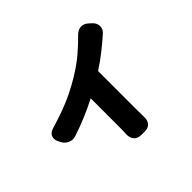

<svg xmlns="http://www.w3.org/2000/svg" viewBox="-181 -1053 1363 1363"><g transform="rotate(-45 500.0 -371.5)"><path d="M83 -334Q68 -366 79 -390.5Q90 -415 124 -425Q198 -447 259 -469.5Q320 -492 375 -519Q430 -546 486 -580Q562 -627 616 -673Q670 -719 719 -769Q744 -794 773.5 -795Q803 -796 828 -772L847 -755Q872 -731 872 -701Q872 -671 846 -648Q796 -604 746 -564.5Q696 -525 636 -486V-93Q636 -76 636.5 -52.5Q637 -29 637 -25Q639 9 621 30.5Q603 52 568 52H532Q497 52 478 30.5Q459 9 460 -26Q461 -34 461.5 -57.5Q462 -81 462 -93V-386Q400 -354 335 -326.5Q270 -299 198 -275Q165 -263 135 -276.5Q105 -290 90 -321Z"/></g></svg>

Font: Chiron GoRound TC H
Style: Regular
Weight: 900
Designer: Ryoko NISHIZUKA 西塚涼子 (kana, bopomofo & ideographs); Paul D. Hunt (Latin, Greek & Cyrillic); Sandoll Communications 산돌커뮤니
Foundry: Adobe
Version: Version 1.000;hotconv 1.1.1;makeotfexe 2.6.0